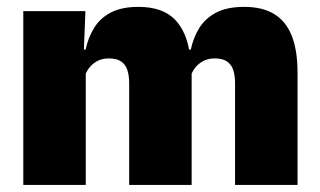

<svg xmlns="http://www.w3.org/2000/svg" viewBox="-20 -524 906 544"><path d="M823 0H646V-288Q646 -310 640.8 -325.8Q635.5 -341.5 623 -350Q610.5 -358.5 588.5 -358.5Q571 -358.5 557.8 -352Q544.5 -345.5 535.2 -334.8Q526 -324 521 -310.5L505.5 -383.5H520.5Q528 -418 545 -445.2Q562 -472.5 592.8 -488.5Q623.5 -504.5 672 -504.5Q724 -504.5 757.2 -484Q790.5 -463.5 806.8 -422.2Q823 -381 823 -318.5ZM223 0H46V-492.5H222L216.5 -352.5L223 -348ZM523 0H346V-288Q346 -310 340.8 -325.8Q335.5 -341.5 323 -350Q310.5 -358.5 288.5 -358.5Q271 -358.5 257.8 -352Q244.5 -345.5 235.2 -334.8Q226 -324 221 -310.5L194 -383.5H222.5Q230 -418 246.8 -445.2Q263.5 -472.5 294 -488.5Q324.5 -504.5 372 -504.5Q440.5 -504.5 475.2 -469Q510 -433.5 518.5 -366.5Q519.5 -356.5 521.2 -341Q523 -325.5 523 -314Z"/></svg>

Font: Anek Malayalam ExtraBold
Style: Regular
Weight: 800
Version: Version 1.003